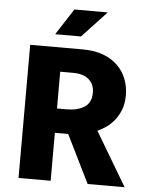

<svg xmlns="http://www.w3.org/2000/svg" viewBox="-56 -860 695 905"><g transform="rotate(5 291.5 -407.0)"><path d="M66 -630H316Q370 -630 411.5 -614.5Q453 -599 480.5 -572Q508 -545 522 -509Q536 -473 536 -432Q536 -393 524.5 -363.5Q513 -334 495 -312Q477 -290 456 -276Q435 -262 417 -254L568 0H393L281 -227H218V0H66ZM218 -342H264Q316 -342 348 -363Q380 -384 380 -431Q380 -470 354 -493Q328 -516 279 -516H218ZM301 -690H179L259 -814H417Z"/></g></svg>

Font: Mukta Malar ExtraBold
Style: Regular
Weight: 800
Designer: Aadarsh Rajan, Girish Dalvi, Yashodeep Gholap
Foundry: Ek Type
Version: Version 2.538;PS 1.000;hotconv 16.6.51;makeotf.lib2.5.65220;